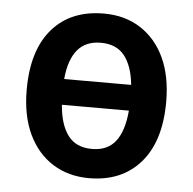

<svg xmlns="http://www.w3.org/2000/svg" viewBox="-45 -598 657 654"><g transform="rotate(5 283.5 -271.5)"><path d="M522 -272Q522 -137 458 -63.5Q394 10 282 10Q212 10 158.5 -23.5Q105 -57 75 -120Q45 -183 45 -272Q45 -407 108.5 -480Q172 -553 285 -553Q357 -553 410.5 -518.5Q464 -484 493 -421.5Q522 -359 522 -272ZM283 -453Q231 -453 203 -419Q175 -385 169 -319H398Q392 -382 364.5 -417.5Q337 -453 283 -453ZM284 -90Q337 -90 364.5 -125.5Q392 -161 398 -231H169Q174 -164 201.5 -127Q229 -90 284 -90Z"/></g></svg>

Font: Noto Sans SemiCondensed SemiBold
Style: Regular
Weight: 600
Width: 4
Designer: Monotype Design Team
Foundry: Monotype Imaging Inc.
Version: Version 2.013; ttfautohint (v1.8.4.7-5d5b)